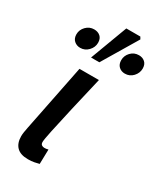

<svg xmlns="http://www.w3.org/2000/svg" viewBox="-197 -843 778 924"><g transform="rotate(30 192.0 -381.0)"><path d="M123 10Q81 10 60.5 -11Q40 -32 40 -70Q40 -81 42 -93.5Q44 -106 47 -121L121 -491H229Q204 -385 184.5 -300Q165 -215 154 -162.5Q143 -110 143 -98Q143 -86 149.5 -81.5Q156 -77 164 -77Q169 -77 174 -77.5Q179 -78 186 -80L184 1Q173 4 158 7Q143 10 123 10ZM73 -580Q53 -580 39 -592.5Q25 -605 25 -628Q25 -653 43.5 -672Q62 -691 88 -691Q109 -691 122.5 -679Q136 -667 136 -644Q136 -619 117.5 -599.5Q99 -580 73 -580ZM321 -580Q301 -580 287.5 -592.5Q274 -605 274 -628Q274 -653 292 -672Q310 -691 337 -691Q357 -691 370.5 -679Q384 -667 384 -644Q384 -619 366 -599.5Q348 -580 321 -580ZM142 -566 219 -772H297L304 -760L188 -566Z"/></g></svg>

Font: Source Sans 3 SemiBold
Style: Italic
Weight: 600
Italic angle: -11°
Designer: Paul D. Hunt
Foundry: Adobe
Version: Version 3.046;hotconv 1.0.118;makeotfexe 2.5.65603